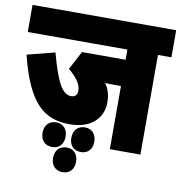

<svg xmlns="http://www.w3.org/2000/svg" viewBox="-85 -701 875 928"><g transform="rotate(10 352.5 -236.5)"><path d="M639 -489H705V-622H0V-489H489V-439H275L227 -348C262 -319 290 -286 290 -254C290 -231 280 -220 260 -220C217 -220 188 -271 149 -415L13 -380C71 -147 152 -85 277 -85C379 -85 438 -141 438 -220C438 -257 429 -286 411 -311C426 -310 441 -310 451 -310H489V0H639ZM296 -22C296 14 317 38 353 38C388 38 409 14 409 -22C409 -58 388 -83 353 -83C317 -83 296 -58 296 -22ZM155 -22C155 14 176 38 212 38C247 38 268 14 268 -22C268 -58 247 -83 212 -83C176 -83 155 -58 155 -22ZM226 89C226 125 247 149 283 149C318 149 339 125 339 89C339 53 318 28 283 28C247 28 226 53 226 89Z"/></g></svg>

Font: Noto Sans Devanagari ExtraCondensed Black
Style: Regular
Weight: 900
Width: 2
Designer: Jelle Bosma - Monotype Design Team
Foundry: Monotype Imaging Inc.
Version: Version 2.004